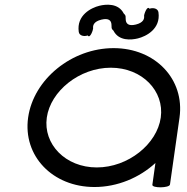

<svg xmlns="http://www.w3.org/2000/svg" viewBox="-20 -788 786 809"><path d="M696.2 -10.5 736.4 -292.6C759.1 -454.1 634.4 -585.2 458.6 -585.2C282.7 -585.2 121.2 -454.1 98.5 -292.6C75.8 -131.1 201.3 0 378.1 0C474.9 0 567.3 -39.2 634.9 -101.2C630.6 -70.6 626.3 -40.1 622 -9.5C619.9 5.5 694.1 4.5 696.2 -10.5ZM177.2 -292.6C192.9 -404.1 314.5 -502.7 446.8 -502.7C579.2 -502.7 673.1 -404.1 657.4 -292.6C641.7 -181.1 520.1 -82.5 387.8 -82.5C255.4 -82.5 161.5 -181.1 177.2 -292.6ZM501.5 -731C478.9 -775.6 426.2 -770.5 398.7 -763.7C364.6 -755.4 301.8 -724.2 311.8 -653.8C314 -638.2 331.6 -634 345.3 -637.4C347.3 -637.9 349.4 -638.7 349.4 -638.7C359.8 -622.9 373 -664.2 372.4 -668.7C370.7 -680.3 374.6 -697.3 407 -705.2C438.1 -712.8 447.5 -701.3 449.4 -687.5C451.5 -672.9 446.6 -669 458 -658.9C480.6 -614.2 533.3 -619.4 560.8 -626.1C594.9 -634.5 657.7 -665.6 647.7 -736C645.5 -751.7 627.9 -755.8 614.1 -752.5C612.2 -752 610.1 -751.1 610.1 -751.1C599.7 -767 586.4 -725.7 587.1 -721.2C588.8 -709.5 584.8 -692.6 552.4 -684.6C521.4 -677 512 -688.6 510 -702.4C508 -717 512.8 -720.8 501.5 -731Z"/></svg>

Font: Hi.
Style: Tall Oblique
Weight: 400
Designer: Mew Too, Robert Jablonski
Foundry: Cannot Into Space Fonts
Version: Version 1.996